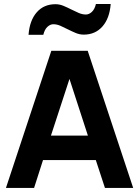

<svg xmlns="http://www.w3.org/2000/svg" viewBox="-20 -926 687 946"><path d="M636.2 0H497.1L452.1 -137.2H191.9L147.9 0H9.3L232.9 -675.8H412.1ZM413.1 -257.8 322.3 -537.1 231 -257.8ZM193.4 -754.4H120.6Q126 -825.2 160.9 -865.2Q195.8 -905.3 253.4 -905.3Q273.4 -905.3 292.7 -897.2Q312 -889.2 330.8 -879.6Q349.6 -870.1 367.7 -862.3Q385.7 -854.5 403.3 -854.5Q418.5 -854.5 432.4 -867.2Q446.3 -879.9 452.6 -906.2H525.4Q520 -835.4 484.6 -795.4Q449.2 -755.4 392.6 -755.4Q372.6 -755.4 353.3 -763.4Q334 -771.5 315.2 -781Q296.4 -790.5 278.3 -798.6Q260.3 -806.6 242.7 -806.6Q227.5 -806.6 213.6 -793.7Q199.7 -780.8 193.4 -754.4Z"/></svg>

Font: Cadman
Style: Bold
Weight: 700
Designer: Paul James MIller
Foundry: High-Logic / Made with FontCreator
Version: Version 2.114;March 28, 2021;FontCreator 13.0.0.2683 64-bit